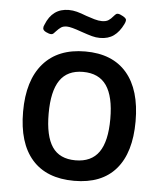

<svg xmlns="http://www.w3.org/2000/svg" viewBox="-51 -742 672 794"><g transform="rotate(5 284.5 -345.0)"><path d="M51 -260Q51 -390 112 -460Q173 -530 286 -530Q399 -530 458.5 -460.5Q518 -391 518 -260Q518 -130 459 -61.5Q400 7 286 7Q171 7 111 -61.5Q51 -130 51 -260ZM413 -261Q413 -354 381.5 -399.5Q350 -445 284 -445Q219 -445 188 -399.5Q157 -354 157 -261Q157 -168 187.5 -123Q218 -78 284 -78Q350 -78 381.5 -123Q413 -168 413 -261ZM104 -611Q104 -619 108 -626Q135 -695 203 -695Q220 -695 237 -690.5Q254 -686 277 -677Q294 -671 311.5 -666Q329 -661 343 -661Q360 -661 370 -667.5Q380 -674 389 -685Q391 -687 395.5 -692Q400 -697 406 -697Q414 -697 428 -689Q442 -681 442 -674Q442 -667 437 -657Q421 -624 398 -607.5Q375 -591 341 -591Q324 -591 307.5 -595.5Q291 -600 262 -610Q218 -626 201 -626Q186 -626 177 -620Q168 -614 157 -602Q153 -597 148.5 -593Q144 -589 139 -589Q130 -589 117 -595.5Q104 -602 104 -611Z"/></g></svg>

Font: Asap-Medium
Style: Regular
Weight: 500
Designer: Pablo Cosgaya
Foundry: Omnibus-Type
Version: Version 2.000; ttfautohint (v1.8)